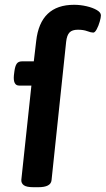

<svg xmlns="http://www.w3.org/2000/svg" viewBox="-20 -779 441 801"><path d="M120 2Q90 2 79 -6.5Q68 -15 69 -29L111 -422H60Q34 -422 38 -465L40 -481Q43 -504 50 -513.5Q57 -523 71 -523H121L131 -608Q148 -759 289 -759Q315 -759 341 -753Q367 -747 384 -737Q401 -727 401 -715Q401 -706 396 -688.5Q391 -671 383.5 -657Q376 -643 369 -643Q360 -643 344 -649Q328 -655 305 -655Q281 -655 270 -643.5Q259 -632 256 -605L195 -27Q192 2 140 2Z"/></svg>

Font: Asap Semi Expanded Semi Expanded SemiBold
Style: Italic
Weight: 600
Width: 6
Italic angle: -6°
Designer: Pablo Cosgaya
Foundry: Omnibus-Type
Version: Version 3.001; ttfautohint (v1.8.4.7-5d5b)